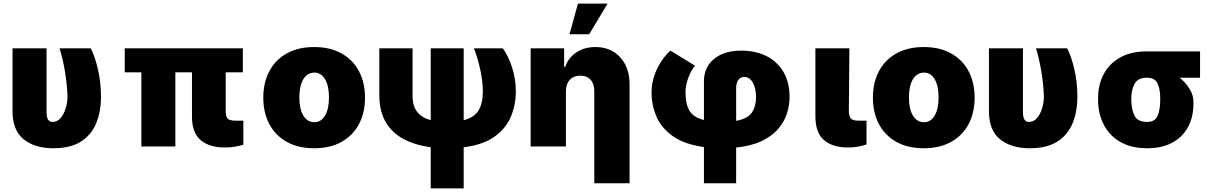

<svg xmlns="http://www.w3.org/2000/svg" viewBox="-20 -814 6754 1067"><path d="M49.7 -545.5H238.6V-196Q238.3 -160.9 247.7 -148.6Q257.1 -136.4 271.3 -136.4Q299 -136.4 317.5 -158.6Q335.9 -180.8 345.5 -213.2Q355.1 -245.7 355.1 -277Q352.6 -345.2 341.3 -415Q329.9 -484.7 311.1 -545.5H484.4Q507.5 -500.7 524.1 -429.9Q540.8 -359 541.2 -277Q541.2 -192.5 514 -127.8Q486.9 -63.2 428.8 -26.6Q370.7 9.9 277 9.9Q173.3 9.9 111.3 -40Q49.4 -89.8 49.7 -197.4Z M1329.5 -545.5V-411.9H1234.4V-194.6Q1234.7 -165.8 1245.4 -154.7Q1256 -143.5 1289.8 -143.5H1332.4V-9.9Q1308.2 -2.5 1282.7 1.6Q1257.1 5.7 1230.1 5.7Q1144.2 5.7 1095.7 -34.8Q1047.2 -75.3 1046.9 -164.8V-411.9H954.5V0H765.6V-411.9H673.3V-545.5Z M1725.9 9.9Q1637.1 9.9 1573.9 -25.4Q1510.7 -60.7 1476.9 -124.1Q1443.2 -187.5 1443.2 -271.3Q1443.2 -355.1 1476.9 -418.5Q1510.7 -481.9 1573.9 -517.2Q1637.1 -552.6 1725.9 -552.6Q1814.6 -552.6 1877.8 -517.2Q1941.1 -481.9 1974.8 -418.5Q2008.5 -355.1 2008.5 -271.3Q2008.5 -187.5 1974.8 -124.1Q1941.1 -60.7 1877.8 -25.4Q1814.6 9.9 1725.9 9.9ZM1727.3 -134.9Q1764.6 -134.9 1786.4 -171.7Q1808.2 -208.5 1808.2 -272.7Q1808.2 -337 1786.4 -373.8Q1764.6 -410.5 1727.3 -410.5Q1687.9 -410.5 1665.7 -373.8Q1643.5 -337 1643.5 -272.7Q1643.5 -208.5 1665.7 -171.7Q1687.9 -134.9 1727.3 -134.9Z M2088.1 -545.5H2272.7V-282.7Q2272.7 -223 2299.4 -190.9Q2326 -158.7 2373.6 -146.3V-545.5H2556.8V-146Q2616.5 -161.2 2639.9 -201Q2663.4 -240.8 2663.4 -305.4Q2663.4 -359.7 2649.1 -426Q2634.9 -492.2 2613.6 -545.5H2774.1Q2804 -505 2825.3 -440.9Q2846.6 -376.8 2846.6 -305.4Q2846.6 -231.9 2819.4 -166.4Q2792.3 -100.9 2728.9 -55Q2665.5 -9.2 2556.8 4.6V233H2373.6V4.3Q2286.9 -7.1 2222.8 -41.4Q2158.7 -75.6 2123.4 -135.8Q2088.1 -196 2088.1 -285.5Z M3125 -306.8V0H2929V-545.5H3115.1V-441.8H3120.7Q3138.8 -494 3183.8 -523.3Q3228.7 -552.6 3288.4 -552.6Q3346.6 -552.6 3389.4 -526.3Q3432.2 -500 3455.4 -453.8Q3478.7 -407.7 3478.7 -348V204.5H3282.7V-306.8Q3282.7 -347.3 3262.3 -370.4Q3241.8 -393.5 3204.5 -393.5Q3168.3 -393.5 3146.7 -370.4Q3125 -347.3 3125 -306.8ZM3144.9 -623.6 3191.8 -794H3356.5L3254.3 -623.6Z M3892 204.5V3.2Q3782.7 -12.1 3718.9 -57.5Q3655.2 -103 3628 -166.5Q3600.9 -230.1 3600.9 -299.7Q3600.9 -350.1 3616.7 -395.2Q3632.5 -440.3 3656.8 -475.9Q3681.1 -511.4 3706 -532.7L3842.3 -448.9Q3817.5 -418 3802.9 -375.4Q3788.4 -332.7 3789.8 -299.7Q3789.4 -239 3810.5 -200.6Q3831.7 -162.3 3892 -147V-360.8Q3891.7 -440.3 3948.2 -486.5Q4004.6 -532.7 4098 -532.7Q4180 -532.7 4240.6 -501.8Q4301.1 -470.9 4334.5 -413.2Q4367.9 -355.5 4367.9 -275.6Q4367.9 -228 4352.6 -181.6Q4337.4 -135.3 4303.1 -96.1Q4268.8 -56.8 4211.8 -29.8Q4154.8 -2.8 4071 6V204.5ZM4071 -142.4Q4136 -154.5 4158.7 -188.9Q4181.5 -223.4 4181.8 -275.6Q4180.4 -327.4 4162.6 -356.9Q4144.9 -386.4 4115.1 -386.4Q4094.5 -386.4 4082.6 -369.3Q4070.7 -352.3 4071 -322.4Z M4511.4 -545.5H4700.3L4697.4 -194.6Q4698.2 -165.8 4709.2 -154.7Q4720.2 -143.5 4751.4 -143.5H4795.5V-11.4Q4771.7 -2.8 4745 1.4Q4718.4 5.7 4693.2 5.7Q4607.6 5.7 4559.8 -34.8Q4512.1 -75.3 4511.4 -164.8Z M5113.6 9.9Q5024.9 9.9 4961.6 -25.4Q4898.4 -60.7 4864.7 -124.1Q4831 -187.5 4831 -271.3Q4831 -355.1 4864.7 -418.5Q4898.4 -481.9 4961.6 -517.2Q5024.9 -552.6 5113.6 -552.6Q5202.4 -552.6 5265.6 -517.2Q5328.8 -481.9 5362.6 -418.5Q5396.3 -355.1 5396.3 -271.3Q5396.3 -187.5 5362.6 -124.1Q5328.8 -60.7 5265.6 -25.4Q5202.4 9.9 5113.6 9.9ZM5115.1 -134.9Q5152.3 -134.9 5174.2 -171.7Q5196 -208.5 5196 -272.7Q5196 -337 5174.2 -373.8Q5152.3 -410.5 5115.1 -410.5Q5075.6 -410.5 5053.4 -373.8Q5031.2 -337 5031.2 -272.7Q5031.2 -208.5 5053.4 -171.7Q5075.6 -134.9 5115.1 -134.9Z M5475.9 -545.5H5664.8V-196Q5664.4 -160.9 5673.8 -148.6Q5683.2 -136.4 5697.4 -136.4Q5725.1 -136.4 5743.6 -158.6Q5762.1 -180.8 5771.7 -213.2Q5781.2 -245.7 5781.2 -277Q5778.8 -345.2 5767.4 -415Q5756 -484.7 5737.2 -545.5H5910.5Q5933.6 -500.7 5950.3 -429.9Q5967 -359 5967.3 -277Q5967.3 -192.5 5940.2 -127.8Q5913 -63.2 5854.9 -26.6Q5796.9 9.9 5703.1 9.9Q5599.4 9.9 5537.5 -40Q5475.5 -89.8 5475.9 -197.4Z M6082.4 -258.5V-269.9Q6082.7 -343.8 6113.6 -402.2Q6144.5 -460.6 6204.9 -494.5Q6265.3 -528.4 6353.7 -528.4H6649.1V-382.1H6535.9Q6567.8 -356.2 6590 -321.2Q6612.2 -286.2 6612.2 -248.6V-238.6Q6612.6 -164.8 6582.6 -108.8Q6552.6 -52.9 6495.2 -21.5Q6437.9 9.9 6355.1 9.9Q6266.7 9.9 6206 -25.2Q6145.2 -60.4 6114 -121.1Q6082.7 -181.8 6082.4 -258.5ZM6267 -269.9V-258.5Q6267.4 -206.3 6284.8 -171.3Q6302.2 -136.4 6355.1 -136.4Q6399.1 -136.4 6413.5 -171.3Q6427.9 -206.3 6427.6 -258.5V-269.9Q6427.9 -315.7 6413.4 -348.9Q6398.8 -382.1 6353.7 -382.1Q6304 -382.1 6285.7 -348.9Q6267.4 -315.7 6267 -269.9Z"/></svg>

Font: Inter UI Black
Style: Regular
Weight: 900
Designer: Rasmus Andersson
Foundry: rsms
Version: 3.2;8d6f07862